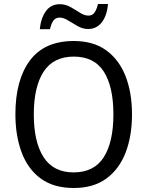

<svg xmlns="http://www.w3.org/2000/svg" viewBox="-20 -981 736 960"><path d="M640 -409Q640 -301 608 -218Q576 -135 511.5 -88Q447 -41 349 -41Q248 -41 183.5 -88.5Q119 -136 88 -219.5Q57 -303 57 -410Q57 -581 129.5 -678.5Q202 -776 349 -776Q447 -776 511.5 -729Q576 -682 608 -599.5Q640 -517 640 -409ZM149 -409Q149 -271 198 -195Q247 -119 348 -119Q450 -119 498.5 -194.5Q547 -270 547 -409Q547 -548 499 -623Q451 -698 349 -698Q247 -698 198 -622.5Q149 -547 149 -409ZM179 -835Q184 -889 209 -924.5Q234 -960 279 -960Q307 -960 332 -946Q357 -932 379.5 -917.5Q402 -903 422 -903Q442 -903 452.5 -918Q463 -933 470 -961H520Q515 -903 489 -869.5Q463 -836 421 -836Q394 -836 369 -850Q344 -864 321 -878.5Q298 -893 278 -893Q258 -893 247 -878Q236 -863 230 -835Z"/></svg>

Font: Noto Sans Tamil UI SemiCondensed
Style: Regular
Weight: 400
Width: 4
Designer: Jelle Bosma - Monotype Design Team
Foundry: Monotype Imaging Inc.
Version: Version 2.004; ttfautohint (v1.8.4.7-5d5b)